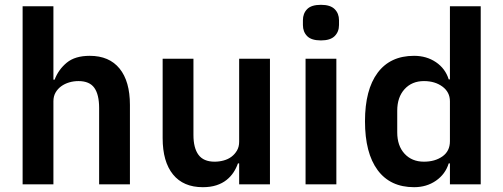

<svg xmlns="http://www.w3.org/2000/svg" viewBox="-20 -766 2092 798"><path d="M74 -740H202V-435H207Q223 -477 257.5 -505.5Q292 -534 353 -534Q434 -534 477 -481Q520 -428 520 -330V0H392V-317Q392 -373 372 -401Q352 -429 306 -429Q286 -429 267.5 -423.5Q249 -418 234.5 -407.5Q220 -397 211 -381.5Q202 -366 202 -345V0H74Z M974 -87H969Q962 -67 950.5 -49.5Q939 -32 921.5 -18Q904 -4 879.5 4Q855 12 823 12Q742 12 699 -41Q656 -94 656 -192V-522H784V-205Q784 -151 805 -122.5Q826 -94 872 -94Q891 -94 909.5 -99Q928 -104 942 -114.5Q956 -125 965 -140.5Q974 -156 974 -177V-522H1102V0H974Z M1314 -598Q1274 -598 1256.5 -616Q1239 -634 1239 -662V-682Q1239 -710 1256.5 -728Q1274 -746 1314 -746Q1353 -746 1371 -728Q1389 -710 1389 -682V-662Q1389 -634 1371 -616Q1353 -598 1314 -598ZM1250 -522H1378V0H1250Z M1850 -87H1845Q1831 -42 1792 -15Q1753 12 1701 12Q1602 12 1549.5 -59Q1497 -130 1497 -262Q1497 -393 1549.5 -463.5Q1602 -534 1701 -534Q1753 -534 1792 -507.5Q1831 -481 1845 -436H1850V-740H1978V0H1850ZM1742 -94Q1788 -94 1819 -116Q1850 -138 1850 -179V-345Q1850 -383 1819 -406Q1788 -429 1742 -429Q1692 -429 1661.5 -395.5Q1631 -362 1631 -306V-216Q1631 -160 1661.5 -127Q1692 -94 1742 -94Z"/></svg>

Font: IBM Plex Sans KR SemiBold
Style: Regular
Weight: 600
Designer: Mike Abbink; Paul van der Laan; Pieter van Rosmalen; Wujin Sim; Chorong Kim; Dohee Lee;
Foundry: Sandoll Inc.
Version: Version 1.000